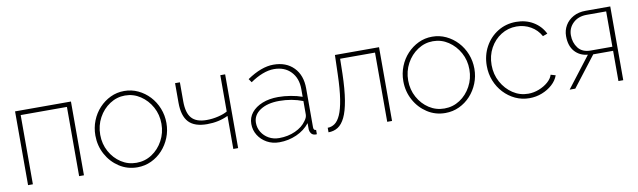

<svg xmlns="http://www.w3.org/2000/svg" viewBox="-37 -925 4432 1333"><g transform="rotate(-10 2179.0 -259.0)"><path d="M81 0V-520H475V0H441V-488H115V0Z M851 10Q781 10 724 -27Q667 -64 634 -125Q601 -186 601 -258Q601 -313 620.5 -362Q640 -411 674.5 -448Q709 -485 754 -506.5Q799 -528 851 -528Q903 -528 948.5 -506.5Q994 -485 1028.5 -448Q1063 -411 1082.5 -362Q1102 -313 1102 -258Q1102 -204 1082.5 -155.5Q1063 -107 1029 -70Q995 -33 949.5 -11.5Q904 10 851 10ZM635 -257Q635 -192 664.5 -138.5Q694 -85 742.5 -53.5Q791 -22 850 -22Q910 -22 959 -54Q1008 -86 1037.5 -140.5Q1067 -195 1067 -259Q1067 -324 1037.5 -377.5Q1008 -431 959 -463.5Q910 -496 851 -496Q793 -496 743.5 -463.5Q694 -431 664.5 -376.5Q635 -322 635 -257Z M1528 0V-233Q1462 -201 1380 -201Q1291 -201 1250 -245Q1209 -289 1209 -382V-520H1243V-386Q1243 -304 1276 -267Q1309 -230 1381 -230Q1423 -230 1464 -240Q1505 -250 1528 -264V-520H1562V0Z M1681 -149Q1681 -194 1708.5 -228Q1736 -262 1784.5 -281.5Q1833 -301 1897 -301Q1939 -301 1984 -293.5Q2029 -286 2065 -273V-328Q2065 -404 2020.5 -450.5Q1976 -497 1901 -497Q1863 -497 1820 -480.5Q1777 -464 1734 -434L1717 -459Q1818 -528 1903 -528Q1993 -528 2046 -473.5Q2099 -419 2099 -326V-52Q2099 -30 2117 -30V0Q2102 1 2098 -1Q2084 -4 2076 -16Q2068 -28 2067 -42V-87Q2031 -41 1973.5 -15.5Q1916 10 1852 10Q1803 10 1764.5 -11.5Q1726 -33 1703.5 -69Q1681 -105 1681 -149ZM2047 -104Q2065 -127 2065 -148V-243Q1988 -273 1899 -273Q1816 -273 1765 -239.5Q1714 -206 1714 -151Q1714 -115 1732.5 -85Q1751 -55 1783 -37Q1815 -19 1856 -19Q1918 -19 1969.5 -42.5Q2021 -66 2047 -104Z M2199 1V-31Q2226 -31 2249 -47Q2272 -63 2289.5 -102Q2307 -141 2318 -210Q2329 -279 2332 -384L2336 -520H2647V0H2613V-488H2367L2365 -383Q2362 -271 2349.5 -196.5Q2337 -122 2316 -79Q2295 -36 2266 -17.5Q2237 1 2199 1Z M3022 10Q2952 10 2895 -27Q2838 -64 2805 -125Q2772 -186 2772 -258Q2772 -313 2791.5 -362Q2811 -411 2845.5 -448Q2880 -485 2925 -506.5Q2970 -528 3022 -528Q3074 -528 3119.5 -506.5Q3165 -485 3199.5 -448Q3234 -411 3253.5 -362Q3273 -313 3273 -258Q3273 -204 3253.5 -155.5Q3234 -107 3200 -70Q3166 -33 3120.5 -11.5Q3075 10 3022 10ZM2806 -257Q2806 -192 2835.5 -138.5Q2865 -85 2913.5 -53.5Q2962 -22 3021 -22Q3081 -22 3130 -54Q3179 -86 3208.5 -140.5Q3238 -195 3238 -259Q3238 -324 3208.5 -377.5Q3179 -431 3130 -463.5Q3081 -496 3022 -496Q2964 -496 2914.5 -463.5Q2865 -431 2835.5 -376.5Q2806 -322 2806 -257Z M3615 10Q3562 10 3516 -11.5Q3470 -33 3435 -70.5Q3400 -108 3380.5 -157Q3361 -206 3361 -262Q3361 -336 3394 -396.5Q3427 -457 3484.5 -492.5Q3542 -528 3614 -528Q3682 -528 3734.5 -496.5Q3787 -465 3814 -410L3781 -398Q3756 -444 3710.5 -470Q3665 -496 3611 -496Q3551 -496 3502 -465Q3453 -434 3424 -381Q3395 -328 3395 -262Q3395 -196 3425 -141.5Q3455 -87 3504 -54.5Q3553 -22 3612 -22Q3651 -22 3688 -36.5Q3725 -51 3752 -74.5Q3779 -98 3787 -125L3821 -115Q3808 -79 3777 -51Q3746 -23 3704 -6.5Q3662 10 3615 10Z M3899 0 4066 -217Q4009 -222 3974 -261.5Q3939 -301 3939 -370Q3939 -411 3959 -445Q3979 -479 4016 -499.5Q4053 -520 4103 -520H4277V0H4243V-213H4103L3939 0ZM4091 -242H4243V-491H4106Q4046 -491 4009.5 -456Q3973 -421 3973 -370Q3973 -318 4002 -280Q4031 -242 4091 -242Z"/></g></svg>

Font: Raleway ExtraLight
Style: Regular
Weight: 200
Designer: Matt McInerney, Pablo Impallari, Rodrigo Fuenzalida
Foundry: Matt McInerney, Pablo Impallari, Rodrigo Fuenzalida
Version: Version 4.026